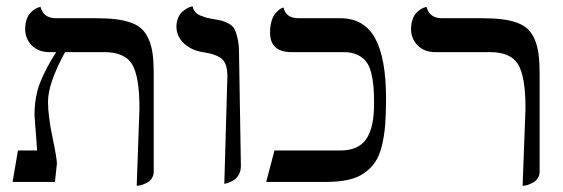

<svg xmlns="http://www.w3.org/2000/svg" viewBox="-20 -579 1791 611"><path d="M415 12.2 423.8 -233.9Q423.8 -335.4 400.4 -374.3Q377 -413.1 312 -413.1H187Q132.8 -313.5 132.8 -255.9Q132.8 -209.5 147 -142.1Q161.1 -74.7 161.1 -58.1L154.8 0H20L37.1 -100.1H98.1Q97.2 -114.7 95.2 -141.1Q93.3 -167.5 91.6 -187.7Q89.8 -208 89.8 -211.9Q89.8 -271 107.7 -316.2Q125.5 -361.3 158.7 -413.1H137.2Q102.5 -413.1 81.3 -434.3Q60.1 -455.6 60.1 -486.8Q60.1 -504.4 65.2 -518.1Q70.3 -531.7 77.4 -538.8Q84.5 -545.9 91.6 -550.3Q98.6 -554.7 103.5 -555.7L108.9 -557.1Q118.2 -521 158.2 -521H284.2Q321.8 -521 348.6 -517.8Q375.5 -514.6 397 -506.8Q418.5 -499 431.6 -486.3Q444.8 -473.6 453.6 -453.4Q462.4 -433.1 465.8 -407Q469.2 -380.9 469.2 -344.2V-33.2Q469.2 -21.5 463.6 -12.5Q458 -3.4 450.2 1Q442.4 5.4 434.6 8.3Q426.8 11.2 420.9 11.7Z M693.8 5.9 703.6 -335.9Q703.6 -376.5 686 -391.6Q668.5 -406.7 625.5 -413.1Q588.4 -418.9 564.9 -441.4Q541.5 -463.9 541.5 -494.1Q541.5 -509.8 546.9 -522.2Q552.2 -534.7 559.8 -541.3Q567.4 -547.9 574.7 -552.2Q582 -556.6 587.4 -557.6L592.8 -559.1Q594.7 -548.8 601.1 -541.3Q607.4 -533.7 618.4 -529.3Q629.4 -524.9 636.2 -522.9Q643.1 -521 654.8 -519Q675.3 -515.6 685.3 -513.2Q695.3 -510.7 708.3 -503.7Q721.2 -496.6 726.8 -485.4Q732.4 -474.1 736.6 -454.3Q740.7 -434.6 740.7 -405.8L746.6 -50.8Q746.6 -36.6 741.2 -25.6Q735.8 -14.6 728 -8.8Q720.2 -2.9 712.4 0.5Q704.6 3.9 699.2 4.9Z M1170.4 -248Q1170.4 -279.8 1168.7 -301.8Q1167 -323.7 1161.4 -346.4Q1155.8 -369.1 1145.5 -382.6Q1135.3 -396 1117.4 -404.5Q1099.6 -413.1 1074.2 -413.1H908.2Q839.4 -413.1 839.4 -475.1Q839.4 -495.1 843.8 -510.5Q848.1 -525.9 854.5 -533.9Q860.8 -542 867.2 -547.1Q873.5 -552.2 877.9 -553.7L882.3 -555.2Q889.6 -521 930.2 -521H1062.5Q1138.7 -521 1173.6 -457.5Q1208.5 -394 1208.5 -265.1Q1208.5 -216.8 1205.8 -182.4Q1203.1 -147.9 1195.6 -116.2Q1188 -84.5 1174.6 -64.2Q1161.1 -43.9 1139.9 -28.8Q1118.7 -13.7 1088.1 -6.8Q1057.6 0 1016.1 0H827.1L853.5 -100.1H1063.5Q1120.6 -100.1 1145.5 -136.5Q1170.4 -172.9 1170.4 -248Z M1643.1 12.2 1652.3 -233.9Q1652.3 -335.4 1628.7 -374.3Q1605 -413.1 1540 -413.1H1365.2Q1330.6 -413.1 1309.3 -434.3Q1288.1 -455.6 1288.1 -486.8Q1288.1 -504.4 1293.2 -518.1Q1298.3 -531.7 1305.7 -538.8Q1313 -545.9 1319.8 -550.3Q1327.6 -554.7 1332.5 -555.7L1337.4 -557.1Q1346.7 -521 1386.2 -521H1512.2Q1549.8 -521 1576.7 -517.8Q1603.5 -514.6 1625 -506.8Q1646.5 -499 1659.7 -486.3Q1672.9 -473.6 1681.6 -453.4Q1690.4 -433.1 1693.8 -407Q1697.3 -380.9 1697.3 -344.2V-33.2Q1697.3 -21.5 1691.7 -12.5Q1686 -3.4 1678.2 1Q1670.4 5.4 1662.6 8.3Q1654.8 11.2 1648.9 11.7Z"/></svg>

Font: Linux Biolinum
Style: Regular
Weight: 400
Designer: Philipp H. Poll
Foundry: Philipp H. Poll
Version: Version 0.6.4